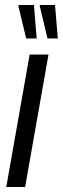

<svg xmlns="http://www.w3.org/2000/svg" viewBox="-20 -744 250 764"><path d="M5 0 98 -527H173L80 0ZM169 -591 138 -721 139 -724H199L210 -591ZM84 -591 53 -721 55 -724H115L126 -591Z"/></svg>

Font: Archivo ExtraCondensed
Style: Italic
Weight: 400
Width: 2
Italic angle: -10°
Designer: Hector Gatti
Foundry: Omnibus-Type
Version: Version 2.001